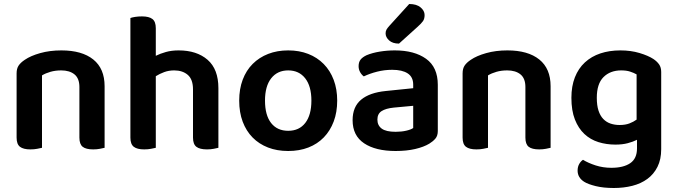

<svg xmlns="http://www.w3.org/2000/svg" viewBox="-20 -740 3388 960"><path d="M377 -305Q377 -348 352.5 -368Q328 -388 286 -388Q257 -388 232.5 -381Q208 -374 190 -363V-1Q181 1 166 4Q151 7 132 7Q97 7 80 -6Q63 -19 63 -52V-373Q63 -397 73 -412Q83 -427 104 -441Q133 -461 181 -474.5Q229 -488 287 -488Q390 -488 446.5 -442.5Q503 -397 503 -309V-1Q495 1 479.5 4Q464 7 446 7Q410 7 393.5 -6Q377 -19 377 -52V-305Z M759 -1Q750 1 735 4Q720 7 701 7Q666 7 649 -6Q632 -19 632 -52V-650Q640 -653 655.5 -655.5Q671 -658 690 -658Q725 -658 742 -645Q759 -632 759 -599V-461Q781 -472 809.5 -480Q838 -488 873 -488Q964 -488 1018 -441Q1072 -394 1072 -299V-1Q1064 1 1048.5 4Q1033 7 1015 7Q979 7 962 -6Q945 -19 945 -52V-293Q945 -343 919 -365.5Q893 -388 851 -388Q824 -388 801 -379.5Q778 -371 759 -359V-1Z M1666 -237Q1666 -179 1648.5 -132.5Q1631 -86 1599 -53Q1567 -20 1522 -2.5Q1477 15 1421 15Q1365 15 1320 -2.5Q1275 -20 1243 -52.5Q1211 -85 1193.5 -131.5Q1176 -178 1176 -237Q1176 -295 1193.5 -341.5Q1211 -388 1243.5 -420.5Q1276 -453 1321 -470.5Q1366 -488 1421 -488Q1476 -488 1521 -470.5Q1566 -453 1598.5 -420Q1631 -387 1648.5 -340.5Q1666 -294 1666 -237ZM1421 -388Q1367 -388 1336 -348.5Q1305 -309 1305 -237Q1305 -164 1335.5 -125Q1366 -86 1421 -86Q1476 -86 1506.5 -125.5Q1537 -165 1537 -237Q1537 -309 1506 -348.5Q1475 -388 1421 -388Z M1958 -81Q1987 -81 2011 -86.5Q2035 -92 2046 -100V-211L1949 -202Q1909 -198 1888 -184.5Q1867 -171 1867 -142Q1867 -113 1888.5 -97Q1910 -81 1958 -81ZM1954 -488Q2052 -488 2110.5 -446Q2169 -404 2169 -316V-85Q2169 -61 2157 -47Q2145 -33 2127 -22Q2099 -5 2056 5Q2013 15 1958 15Q1858 15 1800.5 -23.5Q1743 -62 1743 -139Q1743 -206 1785.5 -241.5Q1828 -277 1909 -285L2046 -299V-317Q2046 -355 2018.5 -373Q1991 -391 1941 -391Q1902 -391 1865 -381.5Q1828 -372 1799 -358Q1788 -366 1780.5 -379.5Q1773 -393 1773 -409Q1773 -429 1782.5 -441.5Q1792 -454 1813 -464Q1842 -476 1879 -482Q1916 -488 1954 -488ZM2026 -720Q2063 -720 2083 -703Q2103 -686 2103 -665Q2103 -646 2095 -634.5Q2087 -623 2068 -606L1975 -522Q1943 -522 1925.5 -538Q1908 -554 1908 -573Q1908 -584 1912.5 -592Q1917 -600 1927 -611Z M2607 -305Q2607 -348 2582.5 -368Q2558 -388 2516 -388Q2487 -388 2462.5 -381Q2438 -374 2420 -363V-1Q2411 1 2396 4Q2381 7 2362 7Q2327 7 2310 -6Q2293 -19 2293 -52V-373Q2293 -397 2303 -412Q2313 -427 2334 -441Q2363 -461 2411 -474.5Q2459 -488 2517 -488Q2620 -488 2676.5 -442.5Q2733 -397 2733 -309V-1Q2725 1 2709.5 4Q2694 7 2676 7Q2640 7 2623.5 -6Q2607 -19 2607 -52V-305Z M3165 -41Q3145 -31 3118.5 -24Q3092 -17 3057 -17Q3012 -17 2972 -29.5Q2932 -42 2902 -70Q2872 -98 2854.5 -142.5Q2837 -187 2837 -251Q2837 -309 2854.5 -353.5Q2872 -398 2904.5 -428Q2937 -458 2982 -473Q3027 -488 3082 -488Q3134 -488 3177.5 -475Q3221 -462 3247 -445Q3265 -433 3275.5 -418Q3286 -403 3286 -380V6Q3286 57 3267.5 94Q3249 131 3217 154.5Q3185 178 3142 189Q3099 200 3049 200Q2997 200 2958.5 190.5Q2920 181 2901 169Q2868 148 2868 113Q2868 94 2876 80Q2884 66 2895 59Q2921 75 2958 87Q2995 99 3037 99Q3097 99 3131 76Q3165 53 3165 2ZM3078 -115Q3107 -115 3127.5 -123Q3148 -131 3163 -142V-368Q3149 -376 3130.5 -382Q3112 -388 3086 -388Q3031 -388 2997.5 -354.5Q2964 -321 2964 -251Q2964 -213 2972.5 -187Q2981 -161 2996.5 -145Q3012 -129 3033 -122Q3054 -115 3078 -115Z"/></svg>

Font: Baloo Chettan 2 SemiBold
Style: Regular
Weight: 600
Designer: Maithili Shingre, Unnati Kotecha and Ek Type
Foundry: Ek Type
Version: Version 1.640;hotconv 1.0.111;makeotfexe 2.5.65597; ttfautoh